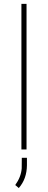

<svg xmlns="http://www.w3.org/2000/svg" viewBox="-20 -770 246 989"><path d="M116.7 -750C116.7 -750 90.3 -750 90.3 -750C90.3 -750 90.3 0 90.3 0C90.3 0 116.7 0 116.7 0C116.7 0 116.7 -750 116.7 -750ZM76.7 198.7C104.5 167 118.2 127.9 118.7 81.5C118.7 81.5 118.7 43 118.7 43C118.7 43 92.3 43 92.3 43C92.3 43 91.8 97.2 91.8 97.2C91.8 97.2 91.8 97.2 91.8 97.2C89.8 126.5 78.6 155.3 58.6 183.1C58.6 183.1 76.7 198.7 76.7 198.7C76.7 198.7 76.7 198.7 76.7 198.7Z"/></svg>

Font: WOX
Style: Regular
Weight: 500
Designer: Google
Foundry: ""
Version: ""